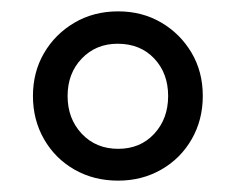

<svg xmlns="http://www.w3.org/2000/svg" viewBox="-20 -734 415 338"><path d="M188 -416Q145 -416 111 -435.5Q77 -455 57.5 -489Q38 -523 38 -565Q38 -607 57.5 -640.5Q77 -674 111 -694Q145 -714 188 -714Q230 -714 263.5 -694.5Q297 -675 317 -641.5Q337 -608 337 -565Q337 -523 317.5 -489Q298 -455 264 -435.5Q230 -416 188 -416ZM188 -472Q227 -472 251.5 -498.5Q276 -525 276 -565Q276 -605 251.5 -631Q227 -657 187 -657Q149 -657 124 -631Q99 -605 99 -565Q99 -525 124 -498.5Q149 -472 188 -472Z"/></svg>

Font: Nunito Sans 9pt
Style: Regular
Weight: 400
Version: Version 3.101;gftools[0.9.27]